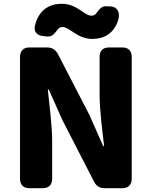

<svg xmlns="http://www.w3.org/2000/svg" viewBox="-20 -956 804 1016"><path d="M86 -655V-10C86 22 104 40 136 40H206C238 40 256 22 256 -10V-207C256 -297 241 -399 233 -482H238L311 -319L477 4C490 29 507 40 535 40H627C659 40 677 22 677 -10V-655C677 -687 659 -705 627 -705H557C525 -705 507 -687 507 -655V-458C507 -369 522 -262 531 -183H526L453 -348L287 -669C274 -693 256 -705 228 -705H136C104 -705 86 -687 86 -655ZM165 -821C157 -788 176 -768 209 -765L229 -763C258 -761 267 -777 287 -802C293 -810 302 -813 312 -813C349 -813 388 -750 469 -750C531 -750 582 -779 605 -848C619 -892 599 -920 566 -922L546 -923C517 -925 508 -909 488 -884C482 -876 473 -873 463 -873C426 -873 388 -936 307 -936C239 -936 185 -902 165 -821Z"/></svg>

Font: コーポレート・ロゴ（ラウンド）ver3 Bold
Style: Regular
Weight: 700
Designer: [KANA_main] LOGOTYPE.JP [Source Han Sans] Ryoko NISHIZUKA 西塚涼子 (kana, bopomofo & ideographs); Paul D. Hunt (Latin, Greek
Version: Version 12.001;FEAKit 1.0